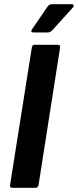

<svg xmlns="http://www.w3.org/2000/svg" viewBox="-20 -897 372 917"><path d="M39 0Q26 0 28 -13L132 -670Q134 -683 145 -683H256Q269 -683 267 -670L164 -13Q161 0 150 0ZM139 -742Q132 -742 130 -746.5Q128 -751 133 -757L206 -864Q215 -877 227 -877H322Q330 -877 331.5 -871.5Q333 -866 328 -861L232 -755Q221 -742 209 -742Z"/></svg>

Font: Sofia Sans ExtraBold
Style: Italic
Weight: 800
Italic angle: -9°
Designer: Botio Nikoltchev, Ani Petrova
Foundry: lettersoup
Version: Version 4.100; ttfautohint (v1.8.4.7-5d5b)